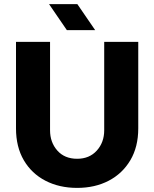

<svg xmlns="http://www.w3.org/2000/svg" viewBox="-20 -904 752 936"><path d="M356 12Q269 12 201.5 -23Q134 -58 96 -123Q58 -188 58 -278V-700H224V-269Q224 -210 259.5 -170Q295 -130 356 -130Q416 -130 452 -170Q488 -210 488 -269V-700H654V-278Q654 -188 615.5 -123Q577 -58 510 -23Q443 12 356 12ZM306 -757 219 -884H357L444 -757Z"/></svg>

Font: MuseoModerno
Style: Bold
Weight: 700
Designer: Pablo Cosgaya, Héctor Gatti, Marcela Romero, and the Authors of The MuseoModerno Project.
Foundry: Omnibus-Type Team
Version: Version 1.001